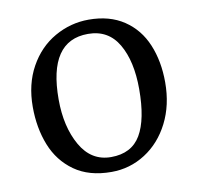

<svg xmlns="http://www.w3.org/2000/svg" viewBox="-69 -634 738 717"><g transform="rotate(-10 300.5 -275.5)"><path d="M553 -283Q553 -197 519 -130Q485 -63 426.5 -25.5Q368 12 298 12Q213 12 157.5 -27.5Q102 -67 76 -132.5Q50 -198 50 -278Q50 -364 86 -429Q122 -494 182.5 -528.5Q243 -563 312 -563Q391 -563 445.5 -526.5Q500 -490 526.5 -426.5Q553 -363 553 -283ZM150 -289Q150 -185 190.5 -114Q231 -43 306 -43Q384 -43 418.5 -101.5Q453 -160 453 -275Q453 -381 415 -446Q377 -511 300 -511Q150 -511 150 -289Z"/></g></svg>

Font: Martel DemiBold
Style: Regular
Weight: 600
Designer: Dan Reynolds
Foundry: Dan Reynolds
Version: Version 1.001; ttfautohint (v1.1) -l 5 -r 5 -G 72 -x 0 -D la